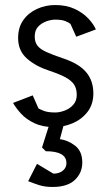

<svg xmlns="http://www.w3.org/2000/svg" viewBox="-20 -501 437 763"><path d="M194 4Q149 4 116.5 -11.5Q84 -27 63.5 -49.5Q43 -72 32 -92L110 -122L133 -70Q138 -67 154 -60.5Q170 -54 200 -54Q217 -54 237 -61.5Q257 -69 271 -84.5Q285 -100 285 -124Q285 -148 275 -164Q265 -180 241.5 -193Q218 -206 176 -220Q123 -237 87.5 -268Q52 -299 52 -350Q52 -392 72.5 -421Q93 -450 127 -465.5Q161 -481 199 -481Q244 -481 277 -465.5Q310 -450 331 -427.5Q352 -405 361 -384L283 -355L260 -406Q254 -411 240 -417Q226 -423 199 -423Q184 -423 165 -416.5Q146 -410 132 -395.5Q118 -381 118 -356Q118 -334 128.5 -320Q139 -306 164 -294.5Q189 -283 231 -269Q294 -248 322.5 -214Q351 -180 351 -130Q351 -86 327.5 -56Q304 -26 268 -11Q232 4 194 4ZM189 242Q158 242 135 234.5Q112 227 92 219L127 150L192 189Q207 189 218.5 184Q230 179 237 169.5Q244 160 244 147Q244 100 162 100L147 85L174 0H232L218 52Q250 56 278.5 78Q307 100 307 145Q307 186 277.5 214Q248 242 189 242Z"/></svg>

Font: Kreon Light
Style: Regular
Weight: 300
Designer: Julia Petretta
Foundry: Julia Petretta and Eli Heuer
Version: Version 2.002